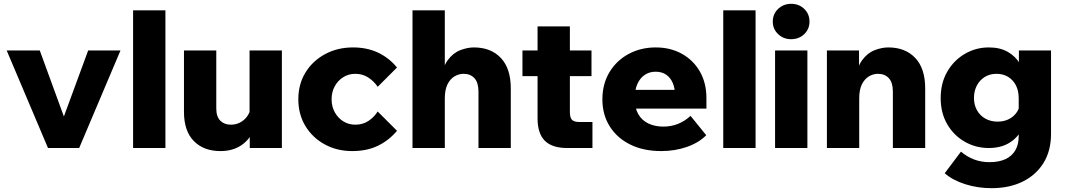

<svg xmlns="http://www.w3.org/2000/svg" viewBox="-20 -774 5567 1004"><path d="M394 0H231L15 -510H188L329 -124H299L441 -510H610Z M845 0H676V-720H845Z M1454 0H1286V-96L1285 -124V-510H1454ZM1290 -208 1324 -192Q1324 -129 1301 -82.5Q1278 -36 1235 -10Q1192 16 1133 16Q1045 16 993.5 -36.5Q942 -89 942 -189V-510H1111V-206Q1111 -164 1132 -143Q1153 -122 1187 -122Q1213 -122 1234.5 -133Q1256 -144 1271 -163.5Q1286 -183 1290 -208Z M1955 -191 2056 -90Q2013 -39 1955.5 -11.5Q1898 16 1822 16Q1742 16 1678 -19Q1614 -54 1577 -115Q1540 -176 1540 -255Q1540 -334 1577.5 -395Q1615 -456 1680 -491Q1745 -526 1826 -526Q1899 -526 1956.5 -499Q2014 -472 2056 -421L1955 -320Q1936 -349 1906 -368.5Q1876 -388 1838 -388Q1803 -388 1775 -370.5Q1747 -353 1730.5 -323Q1714 -293 1714 -255Q1714 -217 1730.5 -187Q1747 -157 1775 -139.5Q1803 -122 1838 -122Q1877 -122 1906.5 -141.5Q1936 -161 1955 -191Z M2651 0H2482V-295Q2482 -342 2461 -365Q2440 -388 2404 -388Q2379 -388 2356.5 -374.5Q2334 -361 2320 -333Q2306 -305 2306 -259V0H2137V-720H2306V-349H2286Q2293 -421 2321 -459Q2349 -497 2386.5 -511.5Q2424 -526 2458 -526Q2547 -526 2599 -471Q2651 -416 2651 -312Z M3078 0H2946Q2867 0 2829 -38Q2791 -76 2791 -155V-636H2960V-188Q2960 -159 2971 -147.5Q2982 -136 3010 -136H3078ZM3073 -376H2712V-510H3073Z M3591 -168 3673 -67Q3635 -28 3572.5 -6Q3510 16 3438 16Q3345 16 3276 -18Q3207 -52 3168.5 -113Q3130 -174 3130 -254Q3130 -335 3167 -396.5Q3204 -458 3267.5 -492Q3331 -526 3409 -526Q3486 -526 3546 -492.5Q3606 -459 3640 -399.5Q3674 -340 3674 -261V-255H3510V-273Q3510 -312 3498 -340Q3486 -368 3463.5 -383.5Q3441 -399 3408 -399Q3376 -399 3351.5 -382.5Q3327 -366 3313 -335Q3299 -304 3299 -258Q3299 -209 3318 -176.5Q3337 -144 3371 -128Q3405 -112 3449 -112Q3530 -112 3591 -168ZM3674 -206H3231V-304H3657L3674 -260Z M3931 0H3762V-720H3931Z M4202 0H4033V-510H4202ZM4117 -569Q4077 -569 4049 -595.5Q4021 -622 4021 -661Q4021 -701 4049 -727.5Q4077 -754 4117 -754Q4158 -754 4185.5 -727.5Q4213 -701 4213 -661Q4213 -622 4185.5 -595.5Q4158 -569 4117 -569Z M4818 0H4649V-295Q4649 -342 4628 -365Q4607 -388 4571 -388Q4546 -388 4523.5 -374.5Q4501 -361 4487 -333Q4473 -305 4473 -259V0H4304V-510H4472V-349H4453Q4460 -421 4488 -459Q4516 -497 4553.5 -511.5Q4591 -526 4625 -526Q4714 -526 4766 -471Q4818 -416 4818 -312Z M5476 -74Q5476 14 5437 77.5Q5398 141 5328 175.5Q5258 210 5165 210Q5093 210 5028 189.5Q4963 169 4920 132L5005 19Q5037 46 5074 60Q5111 74 5154 74Q5203 74 5237 58.5Q5271 43 5289 12.5Q5307 -18 5307 -63V-259Q5307 -300 5292 -328.5Q5277 -357 5251 -372.5Q5225 -388 5191 -388Q5155 -388 5128.5 -371Q5102 -354 5087.5 -325.5Q5073 -297 5073 -262Q5073 -226 5088.5 -198Q5104 -170 5132 -154Q5160 -138 5197 -138Q5226 -138 5250 -148.5Q5274 -159 5290.5 -178.5Q5307 -198 5312 -224L5350 -208Q5350 -151 5327 -103.5Q5304 -56 5259.5 -28Q5215 0 5150 0Q5083 0 5025.5 -32.5Q4968 -65 4933.5 -124Q4899 -183 4899 -261Q4899 -340 4933.5 -399.5Q4968 -459 5025.5 -492.5Q5083 -526 5151 -526Q5209 -526 5249.5 -503Q5290 -480 5314 -440Q5338 -400 5343 -349H5308V-510H5476Z"/></svg>

Font: Wix Madefor Display ExtraBold
Style: Regular
Weight: 800
Designer: Dalton Maag Ltd
Foundry: Dalton Maag Ltd
Version: Version 3.100